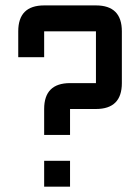

<svg xmlns="http://www.w3.org/2000/svg" viewBox="-20 -704 528 724"><path d="M146.5 -683.6H341.8Q439.5 -683.6 439.5 -585.9V-390.6Q439.5 -293 341.8 -293H244.1V-195.3H146.5V-293Q146.5 -390.6 244.1 -390.6H341.8V-585.9H146.5V-488.3H48.8V-585.9Q48.8 -683.6 146.5 -683.6ZM146.5 0V-97.7H244.1V0Z"/></svg>

Font: BabelStone Runic
Style: Regular
Weight: 400
Designer: Andrew West
Foundry: BabelStone
Version: Version 7.004 November 9, 2023